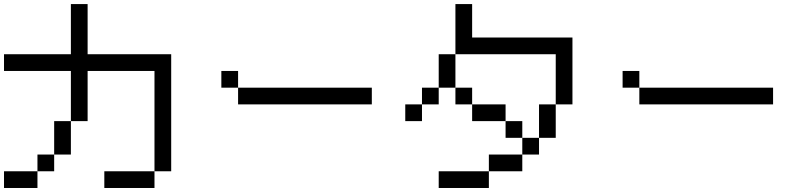

<svg xmlns="http://www.w3.org/2000/svg" viewBox="-20 -937 4040 957"><path d="M0 0V-83.3H166.7V0ZM0 -583.3V-666.7H333.3V-916.7H416.7V-666.7H833.3V-83.3H750V-583.3H416.7V-333.3H333.3V-583.3ZM750 -83.3V0H500V-83.3ZM166.7 -83.3V-166.7H250V-83.3ZM333.3 -166.7H250V-333.3H333.3Z M1083.3 -500V-583.3H1166.7V-500ZM1166.7 -416.7V-500H1833.3V-416.7Z M2000 -333.3V-416.7H2083.3V-333.3ZM2750 -416.7V-250H2666.7V-416.7ZM2750 -666.7H2250V-916.7H2333.3V-750H2833.3V-416.7H2750ZM2166.7 0V-83.3H2416.7V0ZM2166.7 -416.7H2083.3V-500H2166.7ZM2166.7 -500V-666.7H2250V-500ZM2333.3 -416.7H2500V-333.3H2333.3ZM2333.3 -500V-416.7H2250V-500ZM2500 -333.3H2583.3V-250H2500ZM2666.7 -166.7H2583.3V-250H2666.7ZM2416.7 -83.3V-166.7H2583.3V-83.3Z M3083.3 -500V-583.3H3166.7V-500ZM3166.7 -416.7V-500H3833.3V-416.7Z"/></svg>

Font: GalmuriMono11 Regular
Style: Regular
Weight: 400
Designer: Lee Minseo (quiple)
Version: Version 2.399;hotconv 1.1.1;makeotfexe 2.6.0 DEVELOPMENT